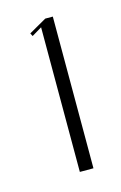

<svg xmlns="http://www.w3.org/2000/svg" viewBox="-62 -732 232 368"><g transform="rotate(-15 54.5 -548.5)"><path d="M52 -685 32 -673 29 -679 64 -699H79V-398H52Z"/></g></svg>

Font: Moniqa Cond Display
Style: Regular
Weight: 400
Width: 3
Designer: Rajesh Rajput
Foundry: Rajesh Rajput
Version: Version 1.000